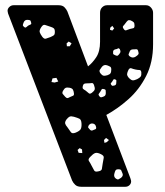

<svg xmlns="http://www.w3.org/2000/svg" viewBox="-20 -591 630 735"><path d="M291 124Q276 124 268 116.5Q260 109 256 100L11 -539Q10 -544 9.5 -546Q9 -548 9 -550Q9 -558 16 -564.5Q23 -571 32 -571H204Q219 -571 226.5 -563.5Q234 -556 238 -547L317 -337Q334 -350 348.5 -372Q363 -394 363 -431V-542Q363 -555 371 -563Q379 -571 390 -571H539Q550 -571 558 -562Q566 -553 566 -542V-422Q566 -352 539.5 -300Q513 -248 472 -211.5Q431 -175 387 -151L479 91Q482 100 482 103Q482 112 475.5 118Q469 124 460 124ZM84 -515Q75 -515 71 -506Q68 -499 67.5 -495.5Q67 -492 72 -488Q77 -484 80 -486.5Q83 -489 88 -493Q94 -496 97.5 -497.5Q101 -499 99 -505Q98 -512 94.5 -513.5Q91 -515 84 -515ZM480 -513Q473 -515 469.5 -512.5Q466 -510 461 -503Q456 -496 452 -492Q448 -488 453 -481Q458 -473 463 -475Q468 -477 477 -480Q485 -482 490 -483Q495 -484 495 -493Q495 -502 492 -505.5Q489 -509 480 -513ZM172 -489Q160 -493 152.5 -495.5Q145 -498 138 -487Q130 -475 132 -468Q134 -461 142 -450Q149 -441 155.5 -443Q162 -445 173 -449Q182 -453 186 -456Q190 -459 190 -469Q190 -479 186 -482.5Q182 -486 172 -489ZM410 -492 402 -485 401 -477 410 -474 417 -482ZM254 -425 243 -432 235 -425 236 -414H247ZM439 -402Q435 -408 431.5 -405.5Q428 -403 421 -402Q414 -400 413 -394Q413 -389 413 -386Q413 -383 418 -381Q424 -378 427.5 -377.5Q431 -377 435 -382Q440 -388 441 -391.5Q442 -395 439 -402ZM490 -402Q480 -402 477 -395Q474 -388 472.5 -384Q471 -380 477 -375Q488 -367 499 -374Q507 -379 509.5 -383Q512 -387 509 -395Q507 -403 502 -402.5Q497 -402 490 -402ZM390 -341Q378 -345 370 -335Q365 -328 362 -323.5Q359 -319 364 -311Q370 -303 375.5 -301.5Q381 -300 391 -303Q400 -306 403 -310.5Q406 -315 406 -325Q406 -333 402 -335.5Q398 -338 390 -341ZM521 -314Q520 -323 513.5 -323Q507 -323 498 -325Q489 -327 483 -329.5Q477 -332 472 -324Q467 -314 466.5 -307.5Q466 -301 474 -292Q482 -284 488 -283.5Q494 -283 505 -288Q515 -293 518.5 -298Q522 -303 521 -314ZM196 -293 181 -291 177 -277 189 -275 203 -279ZM421 -287Q416 -289 414 -286Q412 -283 409 -278Q406 -275 404.5 -272.5Q403 -270 406 -266Q409 -262 411.5 -262.5Q414 -263 419 -264Q425 -266 425 -273Q425 -278 425.5 -281.5Q426 -285 421 -287ZM340 -265Q337 -274 331 -273Q325 -272 315 -272Q307 -272 303 -270.5Q299 -269 297 -262Q295 -254 298 -251Q301 -248 308 -244Q316 -238 320 -234Q324 -230 332 -236Q341 -243 342.5 -248.5Q344 -254 340 -265ZM247 -255Q236 -257 231 -254.5Q226 -252 221 -243Q217 -235 220.5 -231Q224 -227 230 -220Q235 -215 238.5 -215.5Q242 -216 247 -219Q255 -223 259.5 -224.5Q264 -226 263 -234Q262 -243 259 -248Q256 -253 247 -255ZM377 -250Q371 -252 369 -248.5Q367 -245 364 -240Q360 -235 358 -231.5Q356 -228 360 -223Q364 -218 367.5 -218.5Q371 -219 378 -222Q385 -225 385 -235Q385 -241 384.5 -245Q384 -249 377 -250ZM292 -119Q291 -133 284 -136.5Q277 -140 263 -144Q252 -147 246.5 -144.5Q241 -142 234 -133Q228 -124 229.5 -118Q231 -112 238 -104Q246 -93 251 -85.5Q256 -78 269 -83Q284 -89 288.5 -96Q293 -103 292 -119ZM348 -104Q346 -116 336 -118Q325 -120 319 -110Q316 -104 318.5 -101.5Q321 -99 325 -94Q330 -89 337 -93Q342 -95 345.5 -96.5Q349 -98 348 -104ZM397 -55 386 -63 378 -55 380 -44 389 -47ZM294 -19 285 -24 277 -17 281 -6 295 -5ZM366 -1Q352 -8 344 -5Q336 -2 325 10Q316 19 320.5 25.5Q325 32 331 44Q337 55 340.5 61.5Q344 68 356 65Q369 63 370 55.5Q371 48 373 36Q375 22 377 13.5Q379 5 366 -1ZM449 73Q446 65 444 61Q442 57 433 57Q425 57 422.5 61Q420 65 418 73Q414 86 424 93Q430 97 433.5 95.5Q437 94 443 90Q453 82 449 73Z"/></svg>

Font: Rubik Moonrocks
Style: Regular
Weight: 400
Designer: Hubert and Fischer, NaN
Foundry: Hubert and Fischer, NaN
Version: Version 2.200